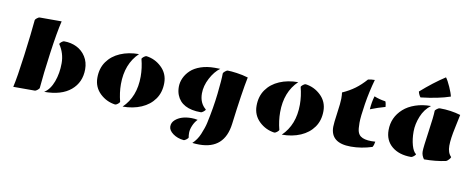

<svg xmlns="http://www.w3.org/2000/svg" viewBox="-79 -1168 4408 1781"><g transform="rotate(10 2125.0 -278.0)"><path d="M305.2 -33.2Q305.2 -26.4 289.6 -13.2Q273.9 0 262.2 0H61Q82.5 -91.8 110.6 -306.6Q138.7 -521.5 149.4 -643.6Q149.4 -649.9 165 -662.8Q180.7 -675.8 191.9 -675.8H397.5Q371.6 -568.4 343.8 -366Q315.9 -163.6 305.2 -33.2ZM351.1 -3.9Q405.8 -38.6 435.3 -118.7Q464.8 -198.7 464.8 -293Q464.8 -387.2 412.1 -464.8Q412.1 -472.2 427.2 -484.9Q442.4 -497.6 453.6 -497.6Q518.6 -497.6 571.8 -471.2Q625 -444.8 657.2 -393.8Q689.5 -342.8 689.5 -275.9Q689.5 -152.3 601.6 -78.1Q513.7 -3.9 351.1 -3.9Z M1157.2 -501.5Q1040 -389.2 1040 -198.2Q1040 -117.2 1061.5 -35.2Q1061 -27.8 1045.7 -15.1Q1030.3 -2.4 1019.5 -2.4Q937.5 -13.7 877.4 -70.3Q814.5 -129.9 814.5 -219Q814.5 -308.1 859.1 -371.3Q903.8 -434.6 981.4 -468Q1059.1 -501.5 1157.2 -501.5ZM1091.3 4.4Q1208.5 -107.9 1208.5 -298.8Q1208.5 -379.9 1187 -461.9Q1187.5 -469.2 1202.9 -481.9Q1218.3 -494.6 1229 -494.6Q1311 -483.4 1370.6 -426.8Q1434.1 -367.2 1434.1 -278.1Q1434.1 -189 1389.4 -125.7Q1344.7 -62.5 1267.1 -29.1Q1189.5 4.4 1091.3 4.4Z M1922.9 -497.6Q1871.1 -460 1833 -387.5Q1794.9 -314.9 1794.9 -244.1Q1794.9 -152.8 1856.4 -103Q1856.4 -95.7 1840.8 -82.8Q1825.2 -69.8 1814 -69.8Q1633.8 -69.8 1586.4 -191.4Q1573.2 -225.1 1573.2 -267.3Q1573.2 -309.6 1591.8 -350.6Q1610.4 -391.6 1646 -425Q1681.6 -458.5 1739.7 -478.5Q1797.9 -498.5 1871.1 -498.5Q1887.7 -498.5 1922.9 -497.6ZM1953.1 -460Q1953.1 -466.3 1968.8 -480Q1984.4 -493.7 1996.1 -493.7Q2024.9 -493.7 2080.6 -486.1Q2136.2 -478.5 2188 -462.9Q2158.2 -318.4 2120.1 -13.7Q2089.8 228 1853 228Q1816.9 228 1787.1 224.1Q1829.6 184.6 1853.5 127.9Q1880.9 62.5 1890.6 17.6Q1923.3 -131.8 1938.2 -265.9Q1953.1 -399.9 1953.1 -460ZM1702.1 212.4Q1643.1 206.5 1601.1 175.8Q1559.1 145 1559.1 108.4Q1559.1 71.8 1587.9 46.4Q1641.6 -1.5 1738.8 -1.5Q1770.5 -1.5 1798.3 4.9Q1772.5 30.8 1756.8 68.4Q1741.2 106 1741.2 135.3Q1741.2 164.6 1745.1 179.7Q1745.1 187 1729.2 199.7Q1713.4 212.4 1702.1 212.4Z M2656.7 -501.5Q2539.6 -389.2 2539.6 -198.2Q2539.6 -117.2 2561 -35.2Q2560.5 -27.8 2545.2 -15.1Q2529.8 -2.4 2519 -2.4Q2437 -13.7 2377 -70.3Q2314 -129.9 2314 -219Q2314 -308.1 2358.6 -371.3Q2403.3 -434.6 2481 -468Q2558.6 -501.5 2656.7 -501.5ZM2590.8 4.4Q2708 -107.9 2708 -298.8Q2708 -379.9 2686.5 -461.9Q2687 -469.2 2702.4 -481.9Q2717.8 -494.6 2728.5 -494.6Q2810.5 -483.4 2870.1 -426.8Q2933.6 -367.2 2933.6 -278.1Q2933.6 -189 2888.9 -125.7Q2844.2 -62.5 2766.6 -29.1Q2689 4.4 2590.8 4.4Z M3439.9 -29.8Q3339.8 2.4 3240.2 2.4Q3048.3 2.4 3048.3 -150.4Q3048.3 -183.6 3062.5 -283Q3076.7 -382.3 3076.7 -420.2Q3076.7 -458 3073.2 -478Q3140.1 -507.8 3190.9 -545.4Q3241.7 -583 3289.6 -637.7Q3314 -645 3353 -645Q3320.3 -529.8 3301 -408.2Q3281.7 -286.6 3281.7 -228.8Q3281.7 -170.9 3290 -145.3Q3298.3 -119.6 3316.9 -105.5Q3349.6 -80.6 3420.4 -80.6Q3437.5 -80.6 3456.5 -82Q3452.1 -49.8 3439.9 -29.8ZM3354.5 -369.1Q3358.9 -437 3376.5 -495.1Q3424.3 -475.1 3483.4 -466.8Q3487.3 -459.5 3490.7 -442.6Q3494.1 -425.8 3494.1 -416Q3426.3 -397.5 3354.5 -369.1Z M4134.3 -19.5Q4039.1 1 3929.7 1Q3904.8 -32.7 3904.8 -69.8Q3904.8 -106.9 3926.8 -258.1Q3948.7 -409.2 3949.2 -459Q3949.2 -465.3 3965.3 -478Q3981.4 -490.7 3992.2 -490.7Q4096.7 -490.7 4189 -462.9Q4187 -447.3 4163.1 -338.6Q4139.2 -230 4139.2 -164.3Q4139.2 -98.6 4174.3 -63.5Q4174.3 -56.6 4160.6 -40.8Q4147 -24.9 4134.3 -19.5ZM3908.2 -497.6Q3850.1 -454.6 3820.1 -380.9Q3790 -307.1 3790 -236.1Q3790 -165 3805.9 -108.6Q3821.8 -52.2 3848.6 -33.2Q3848.6 -25.9 3833 -12.9Q3817.4 0 3806.2 0Q3694.3 0 3626.7 -56.2Q3559.1 -112.3 3559.1 -209.5Q3559.1 -330.1 3650.4 -412.1Q3694.3 -451.7 3761 -474.6Q3827.6 -497.6 3908.2 -497.6ZM3797.9 -559.1Q3781.2 -580.1 3773.9 -610.4Q3888.7 -711.9 3999 -783.7Q4018.6 -758.3 4043.5 -702.1Q4068.4 -646 4074.2 -615.7Q3964.4 -578.1 3797.9 -559.1Z"/></g></svg>

Font: Emblema One
Style: Regular
Weight: 400
Designer: Riccardo De Franceschi
Foundry: Riccardo De Franceschi
Version: Version 1.003